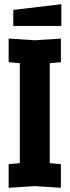

<svg xmlns="http://www.w3.org/2000/svg" viewBox="-20 -887 330 911"><path d="M21 4V-108L74 -113V-587L21 -592V-704L145 -696L269 -704V-592L216 -587V-113L269 -108V4L145 -4ZM43 -764V-840L271 -867V-764Z"/></svg>

Font: Tektur Condensed SemiBold
Style: Regular
Weight: 600
Width: 3
Designer: Adam Jagosz
Foundry: Adam Jagosz
Version: Version 1.005;gftools[0.9.30]